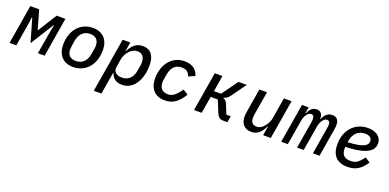

<svg xmlns="http://www.w3.org/2000/svg" viewBox="-5 -1353 4812 2377"><g transform="rotate(20 2400.5 -164.0)"><path d="M25.9 0H115.1L166.5 -308.9L176.8 -390.6H183.2L271.3 -85.2L462 -390.6H468.8L452.1 -308.9L399.5 0H488.6L574.2 -516H458.5L303.6 -267.8H299.7L228.3 -516H111.9Z M865.1 12.1C1024.1 12.1 1143.1 -111.5 1143.1 -308.6C1143.1 -440 1070.7 -528.1 934.7 -528.1C775.9 -528.1 657 -404.5 657 -207.4C657 -76 730.5 12.1 865.1 12.1ZM758.2 -184.7C758.2 -196.7 759.9 -212.4 763.1 -232.2L774.1 -298.3C789.4 -390.3 842.7 -446.4 928.6 -446.4C998.2 -446.4 1042.3 -409.8 1042.3 -331.3C1042.3 -319.2 1040.5 -303.6 1037.3 -283.7L1026.3 -217.7C1011 -125.7 957.4 -69.6 871.4 -69.6C802.2 -69.6 758.2 -106.2 758.2 -184.7Z M1208.8 199.9H1309.3L1358.7 -92H1362.9C1382.8 -24.9 1431.1 12.1 1508.5 12.1C1677.6 12.1 1750.4 -167.6 1750.4 -328.1C1750.4 -456.3 1698.2 -528.1 1592.7 -528.1C1502.5 -528.1 1452.8 -474.1 1413 -393.8H1409.4L1429.3 -516H1328.5ZM1372.5 -175.4 1389.6 -279.1C1397.4 -325.3 1420.8 -364.3 1443.2 -389.9C1475.1 -426.8 1512.1 -444.6 1552.9 -444.6C1617.5 -444.6 1647.7 -400.9 1648.1 -333.5C1648.1 -319.2 1647 -304.3 1644.2 -288.4L1632.8 -220.5C1617.9 -130.3 1567.8 -71.7 1477.6 -71.7C1405.2 -71.7 1361.2 -109.4 1372.5 -175.4Z M2071.4 12.1C2184.7 12.1 2250.7 -45.5 2316.8 -151.3L2249.3 -193.2C2170.1 -85.6 2130.7 -72.4 2085.9 -72.4C2013.8 -72.4 1971.9 -111.5 1971.9 -187.9C1971.9 -202.1 1973 -215.9 1976.6 -235.8L1986.5 -295.8C2002.5 -391.7 2054.3 -443.5 2132.1 -443.5C2193.9 -443.5 2226.6 -421.9 2244.3 -365.4L2328.8 -401.6C2309.3 -473 2253.9 -528.1 2142 -528.1C1982.6 -528.1 1869.3 -396 1869.3 -206C1869.3 -73.9 1939.6 12.1 2071.4 12.1Z M2456.3 0H2557.2L2594.5 -223.4H2688.9L2752.8 -66.4C2772 -19.9 2796.9 0 2840.9 0H2896L2909.8 -82.7H2852.6L2802.9 -204.9C2786.6 -245.7 2770.2 -257.8 2745 -263.1L2746.1 -268.5C2779.8 -275.6 2802.9 -291.9 2827.1 -326L2964.1 -516H2854.4L2701.7 -304.3H2608.3L2643.1 -516H2542.6Z M3367.2 0H3468L3554 -516H3453.1L3406.2 -236.2C3397.4 -182.9 3363.6 -139.6 3351.2 -124.3C3324.2 -91.6 3293 -71.4 3251.8 -71.4C3198.2 -71.4 3174.4 -108 3174.4 -157.7C3174.4 -173.3 3176.5 -193.5 3180 -215.2L3230.5 -516H3129.6L3079.9 -216.3C3074.2 -185 3072.1 -159.8 3072.1 -137.1C3072.1 -47.6 3121.4 12.1 3212.4 12.1C3295.1 12.1 3344.5 -39.8 3382.8 -122.5H3387.4Z M3692.1 0 3747.5 -330.6C3751.8 -356.5 3762.1 -386.7 3779.5 -412.3C3795.5 -436.4 3815.7 -449.9 3839.5 -449.9C3864.3 -449.9 3877.1 -433.9 3877.1 -397.7C3877.1 -382.1 3875.4 -364.3 3871.8 -344.1L3814.3 0H3901.6L3956.3 -326.7C3961.6 -358.7 3971.9 -388.5 3988.6 -412.3C4005 -436.1 4023.1 -449.9 4047.6 -449.9C4073.5 -449.9 4086.6 -431.8 4086.6 -399.5C4086.6 -385.7 4083.8 -364.3 4080.3 -344.1L4022.7 0H4110.1L4169.7 -358C4174 -382.1 4176.8 -409.8 4176.8 -430C4176.8 -492.9 4146.3 -528.1 4088.8 -528.1C4028.1 -528.1 3989.7 -487.2 3964.1 -428.6H3960.6C3965.6 -488.6 3938.2 -528.1 3881.7 -528.1C3825.6 -528.1 3793 -486.5 3769.2 -432.2H3764.6L3778.4 -516H3690.7L3604.8 0Z M4479.4 12.1C4595.9 12.1 4664.8 -44 4721.2 -132.8L4654.5 -175.4C4598 -98 4558.6 -70 4490.4 -70C4395.2 -70 4371.1 -125 4371.1 -191.4C4371.1 -194.2 4371.1 -203.1 4372.2 -212.4C4689.6 -221.9 4739 -311.8 4739 -387.8C4739 -479.8 4661.2 -528.1 4558.9 -528.1C4387.4 -528.1 4268.5 -397.4 4268.5 -208.8C4268.5 -64.3 4342 12.1 4479.4 12.1ZM4379.6 -276.3 4381.4 -287.6C4397.7 -395.2 4459.2 -450.3 4549.4 -450.3C4614 -450.3 4638.8 -420.5 4638.8 -381.7C4638.8 -337.4 4609.4 -285.2 4379.6 -276.3Z"/></g></svg>

Font: Margiela Mono Italic Medium It
Style: Regular
Weight: 500
Designer: Mike Abbink, Paul van der Laan, Pieter van Rosmalen
Foundry: Bold Monday
Version: Version 2.003 2021